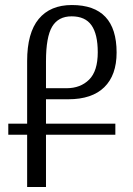

<svg xmlns="http://www.w3.org/2000/svg" viewBox="-20 -744 529 764"><path d="M88 0V-208H13V-252H88V-501Q88 -613 134 -668.5Q180 -724 266 -724Q444 -724 444 -535Q444 -445 395 -397Q346 -349 252 -349H163V-252H439V-208H163V0ZM245 -393Q300 -393 334.5 -427Q369 -461 369 -536Q369 -608 344 -643.5Q319 -679 265 -679Q212 -679 187.5 -638Q163 -597 163 -500V-393Z"/></svg>

Font: Noto Serif Armenian Condensed
Style: Regular
Weight: 400
Width: 3
Designer: Monotype Design Team
Foundry: Monotype Imaging Inc.
Version: Version 2.008; ttfautohint (v1.8.4.7-5d5b)